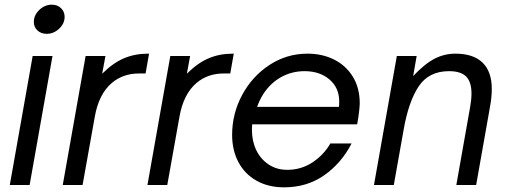

<svg xmlns="http://www.w3.org/2000/svg" viewBox="-20 -793 2177 823"><path d="M107 0H22L120 -553H205ZM125 -699Q125 -728 148.5 -750.5Q172 -773 202 -773Q226 -773 241.5 -758Q257 -743 257 -721Q257 -692 233.5 -670Q210 -648 180 -648Q156 -648 140.5 -662.5Q125 -677 125 -699Z M249 0 347 -553H432L418 -477Q464 -523 511 -543Q558 -563 615 -563H619L604 -478H575Q508 -478 460 -438Q403 -390 386 -291L334 0Z M612 0 710 -553H795L781 -477Q827 -523 874 -543Q921 -563 978 -563H982L967 -478H938Q871 -478 823 -438Q766 -390 749 -291L697 0Z M975 -215Q975 -306 1018 -386Q1061 -466 1135 -514.5Q1209 -563 1298 -563Q1361 -563 1411.5 -538Q1462 -513 1492 -465Q1522 -417 1522 -349Q1521 -317 1511 -260H1061Q1060 -252 1060 -235Q1060 -188 1078.5 -149.5Q1097 -111 1131.5 -88Q1166 -65 1211 -65Q1271 -65 1319.5 -97Q1368 -129 1396 -178H1487Q1444 -94 1370 -42Q1296 10 1198 10Q1130 10 1079.5 -18.5Q1029 -47 1002 -98Q975 -149 975 -215ZM1433 -335Q1434 -342 1434 -358Q1434 -417 1392 -452.5Q1350 -488 1286 -488Q1231 -488 1185 -462.5Q1139 -437 1108 -389Q1093 -365 1082 -335Z M1583 0 1681 -553H1766L1751 -467Q1801 -520 1843 -541.5Q1885 -563 1932 -563Q2009 -563 2048.5 -524.5Q2088 -486 2088 -412Q2088 -375 2080 -333L2021 0H1936L1995 -333Q2001 -366 2001 -392Q2001 -442 1978 -465Q1955 -488 1905 -488Q1818 -488 1774.5 -422.5Q1731 -357 1710 -236L1668 0Z"/></svg>

Font: Open Sauce One
Style: Italic
Weight: 400
Italic angle: -10°
Designer: Alfredo Marco Pradil
Foundry: Creative Sauce Fz LLC
Version: Version 1.477